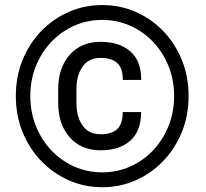

<svg xmlns="http://www.w3.org/2000/svg" viewBox="-20 -741 826 770"><path d="M43.5 -356Q43.5 -433.6 70.3 -500Q97.2 -566.4 145 -616Q192.9 -665.5 255.6 -693.1Q318.4 -720.7 390.1 -720.7Q461.9 -720.7 524.7 -693.1Q587.4 -665.5 635 -616Q682.6 -566.4 709.5 -500Q736.3 -433.6 736.3 -356Q736.3 -278.3 709.5 -211.9Q682.6 -145.5 635 -95.7Q587.4 -45.9 524.7 -18.1Q461.9 9.8 390.1 9.8Q318.4 9.8 255.6 -18.1Q192.9 -45.9 145 -95.7Q97.2 -145.5 70.3 -211.9Q43.5 -278.3 43.5 -356ZM101.6 -356Q101.6 -291 124 -235.4Q146.5 -179.7 186 -137.9Q225.6 -96.2 277.8 -73Q330.1 -49.8 390.1 -49.8Q449.7 -49.8 502 -73Q554.2 -96.2 593.8 -137.9Q633.3 -179.7 655.8 -235.4Q678.2 -291 678.2 -356Q678.2 -420.9 655.8 -476.3Q633.3 -531.7 593.8 -573.2Q554.2 -614.7 502 -637.9Q449.7 -661.1 390.1 -661.1Q330.1 -661.1 277.8 -637.9Q225.6 -614.7 186 -573.2Q146.5 -531.7 124 -476.3Q101.6 -420.9 101.6 -356ZM472.2 -291.5H545.9Q545.9 -214.8 502.2 -176.5Q458.5 -138.2 383.3 -138.2Q305.2 -138.2 259.3 -190.7Q213.4 -243.2 213.4 -327.1V-384.3Q213.4 -468.3 259.3 -520.8Q305.2 -573.2 383.3 -573.2Q458.5 -573.2 502.4 -535.2Q546.4 -497.1 546.4 -420.4H472.7Q472.7 -467.8 450 -488.3Q427.2 -508.8 383.3 -508.8Q335.9 -508.8 311.3 -473.9Q286.6 -439 286.6 -384.8V-327.1Q286.6 -272.5 311.3 -237.5Q335.9 -202.6 383.3 -202.6Q427.2 -202.6 449.7 -222.9Q472.2 -243.2 472.2 -291.5Z"/></svg>

Font: Vazirmatn RD SemiBold
Style: Regular
Weight: 600
Designer: Saber Rastikerdar
Foundry: Saber Rastikerdar
Version: Version 32.102